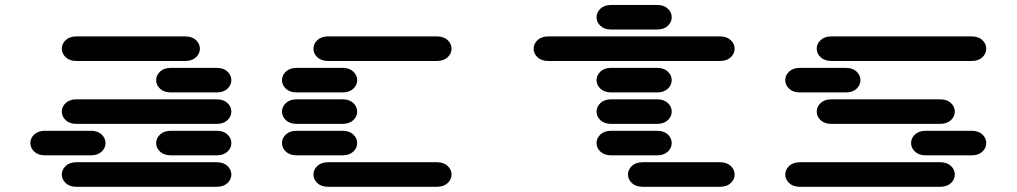

<svg xmlns="http://www.w3.org/2000/svg" viewBox="-20 -756 4040 763"><path d="M284.2 -13.7H840.8Q868.2 -13.7 883.8 -28.3Q899.4 -43 899.4 -62.5Q899.4 -82 883.8 -96.7Q868.2 -111.3 840.8 -111.3H284.2Q256.8 -111.3 241.2 -96.7Q225.6 -82 225.6 -62.5Q225.6 -43 241.2 -28.3Q256.8 -13.7 284.2 -13.7ZM159.2 -138.7H340.8Q368.2 -138.7 383.8 -153.3Q399.4 -168 399.4 -187.5Q399.4 -207 383.8 -221.7Q368.2 -236.3 340.8 -236.3H159.2Q131.8 -236.3 116.2 -221.7Q100.6 -207 100.6 -187.5Q100.6 -168 116.2 -153.3Q131.8 -138.7 159.2 -138.7ZM659.2 -138.7H840.8Q868.2 -138.7 883.8 -153.3Q899.4 -168 899.4 -187.5Q899.4 -207 883.8 -221.7Q868.2 -236.3 840.8 -236.3H659.2Q631.8 -236.3 616.2 -221.7Q600.6 -207 600.6 -187.5Q600.6 -168 616.2 -153.3Q631.8 -138.7 659.2 -138.7ZM284.2 -263.7H840.8Q868.2 -263.7 883.8 -278.3Q899.4 -293 899.4 -312.5Q899.4 -332 883.8 -346.7Q868.2 -361.3 840.8 -361.3H284.2Q256.8 -361.3 241.2 -346.7Q225.6 -332 225.6 -312.5Q225.6 -293 241.2 -278.3Q256.8 -263.7 284.2 -263.7ZM659.2 -388.7H840.8Q868.2 -388.7 883.8 -403.3Q899.4 -418 899.4 -437.5Q899.4 -457 883.8 -471.7Q868.2 -486.3 840.8 -486.3H659.2Q631.8 -486.3 616.2 -471.7Q600.6 -457 600.6 -437.5Q600.6 -418 616.2 -403.3Q631.8 -388.7 659.2 -388.7ZM284.2 -513.7H715.8Q743.2 -513.7 758.8 -528.3Q774.4 -543 774.4 -562.5Q774.4 -582 758.8 -596.7Q743.2 -611.3 715.8 -611.3H284.2Q256.8 -611.3 241.2 -596.7Q225.6 -582 225.6 -562.5Q225.6 -543 241.2 -528.3Q256.8 -513.7 284.2 -513.7Z M1284.2 -13.7H1715.8Q1743.2 -13.7 1758.8 -28.3Q1774.4 -43 1774.4 -62.5Q1774.4 -82 1758.8 -96.7Q1743.2 -111.3 1715.8 -111.3H1284.2Q1256.8 -111.3 1241.2 -96.7Q1225.6 -82 1225.6 -62.5Q1225.6 -43 1241.2 -28.3Q1256.8 -13.7 1284.2 -13.7ZM1159.2 -138.7H1340.8Q1368.2 -138.7 1383.8 -153.3Q1399.4 -168 1399.4 -187.5Q1399.4 -207 1383.8 -221.7Q1368.2 -236.3 1340.8 -236.3H1159.2Q1131.8 -236.3 1116.2 -221.7Q1100.6 -207 1100.6 -187.5Q1100.6 -168 1116.2 -153.3Q1131.8 -138.7 1159.2 -138.7ZM1159.2 -263.7H1340.8Q1368.2 -263.7 1383.8 -278.3Q1399.4 -293 1399.4 -312.5Q1399.4 -332 1383.8 -346.7Q1368.2 -361.3 1340.8 -361.3H1159.2Q1131.8 -361.3 1116.2 -346.7Q1100.6 -332 1100.6 -312.5Q1100.6 -293 1116.2 -278.3Q1131.8 -263.7 1159.2 -263.7ZM1159.2 -388.7H1340.8Q1368.2 -388.7 1383.8 -403.3Q1399.4 -418 1399.4 -437.5Q1399.4 -457 1383.8 -471.7Q1368.2 -486.3 1340.8 -486.3H1159.2Q1131.8 -486.3 1116.2 -471.7Q1100.6 -457 1100.6 -437.5Q1100.6 -418 1116.2 -403.3Q1131.8 -388.7 1159.2 -388.7ZM1284.2 -513.7H1715.8Q1743.2 -513.7 1758.8 -528.3Q1774.4 -543 1774.4 -562.5Q1774.4 -582 1758.8 -596.7Q1743.2 -611.3 1715.8 -611.3H1284.2Q1256.8 -611.3 1241.2 -596.7Q1225.6 -582 1225.6 -562.5Q1225.6 -543 1241.2 -528.3Q1256.8 -513.7 1284.2 -513.7Z M2534.2 -13.7H2840.8Q2868.2 -13.7 2883.8 -28.3Q2899.4 -43 2899.4 -62.5Q2899.4 -82 2883.8 -96.7Q2868.2 -111.3 2840.8 -111.3H2534.2Q2506.8 -111.3 2491.2 -96.7Q2475.6 -82 2475.6 -62.5Q2475.6 -43 2491.2 -28.3Q2506.8 -13.7 2534.2 -13.7ZM2409.2 -138.7H2590.8Q2618.2 -138.7 2633.8 -153.3Q2649.4 -168 2649.4 -187.5Q2649.4 -207 2633.8 -221.7Q2618.2 -236.3 2590.8 -236.3H2409.2Q2381.8 -236.3 2366.2 -221.7Q2350.6 -207 2350.6 -187.5Q2350.6 -168 2366.2 -153.3Q2381.8 -138.7 2409.2 -138.7ZM2409.2 -263.7H2590.8Q2618.2 -263.7 2633.8 -278.3Q2649.4 -293 2649.4 -312.5Q2649.4 -332 2633.8 -346.7Q2618.2 -361.3 2590.8 -361.3H2409.2Q2381.8 -361.3 2366.2 -346.7Q2350.6 -332 2350.6 -312.5Q2350.6 -293 2366.2 -278.3Q2381.8 -263.7 2409.2 -263.7ZM2409.2 -388.7H2590.8Q2618.2 -388.7 2633.8 -403.3Q2649.4 -418 2649.4 -437.5Q2649.4 -457 2633.8 -471.7Q2618.2 -486.3 2590.8 -486.3H2409.2Q2381.8 -486.3 2366.2 -471.7Q2350.6 -457 2350.6 -437.5Q2350.6 -418 2366.2 -403.3Q2381.8 -388.7 2409.2 -388.7ZM2159.2 -513.7H2840.8Q2868.2 -513.7 2883.8 -528.3Q2899.4 -543 2899.4 -562.5Q2899.4 -582 2883.8 -596.7Q2868.2 -611.3 2840.8 -611.3H2159.2Q2131.8 -611.3 2116.2 -596.7Q2100.6 -582 2100.6 -562.5Q2100.6 -543 2116.2 -528.3Q2131.8 -513.7 2159.2 -513.7ZM2409.2 -638.7H2590.8Q2618.2 -638.7 2633.8 -653.3Q2649.4 -668 2649.4 -687.5Q2649.4 -707 2633.8 -721.7Q2618.2 -736.3 2590.8 -736.3H2409.2Q2381.8 -736.3 2366.2 -721.7Q2350.6 -707 2350.6 -687.5Q2350.6 -668 2366.2 -653.3Q2381.8 -638.7 2409.2 -638.7Z M3159.2 -13.7H3715.8Q3743.2 -13.7 3758.8 -28.3Q3774.4 -43 3774.4 -62.5Q3774.4 -82 3758.8 -96.7Q3743.2 -111.3 3715.8 -111.3H3159.2Q3131.8 -111.3 3116.2 -96.7Q3100.6 -82 3100.6 -62.5Q3100.6 -43 3116.2 -28.3Q3131.8 -13.7 3159.2 -13.7ZM3659.2 -138.7H3840.8Q3868.2 -138.7 3883.8 -153.3Q3899.4 -168 3899.4 -187.5Q3899.4 -207 3883.8 -221.7Q3868.2 -236.3 3840.8 -236.3H3659.2Q3631.8 -236.3 3616.2 -221.7Q3600.6 -207 3600.6 -187.5Q3600.6 -168 3616.2 -153.3Q3631.8 -138.7 3659.2 -138.7ZM3284.2 -263.7H3715.8Q3743.2 -263.7 3758.8 -278.3Q3774.4 -293 3774.4 -312.5Q3774.4 -332 3758.8 -346.7Q3743.2 -361.3 3715.8 -361.3H3284.2Q3256.8 -361.3 3241.2 -346.7Q3225.6 -332 3225.6 -312.5Q3225.6 -293 3241.2 -278.3Q3256.8 -263.7 3284.2 -263.7ZM3159.2 -388.7H3340.8Q3368.2 -388.7 3383.8 -403.3Q3399.4 -418 3399.4 -437.5Q3399.4 -457 3383.8 -471.7Q3368.2 -486.3 3340.8 -486.3H3159.2Q3131.8 -486.3 3116.2 -471.7Q3100.6 -457 3100.6 -437.5Q3100.6 -418 3116.2 -403.3Q3131.8 -388.7 3159.2 -388.7ZM3284.2 -513.7H3840.8Q3868.2 -513.7 3883.8 -528.3Q3899.4 -543 3899.4 -562.5Q3899.4 -582 3883.8 -596.7Q3868.2 -611.3 3840.8 -611.3H3284.2Q3256.8 -611.3 3241.2 -596.7Q3225.6 -582 3225.6 -562.5Q3225.6 -543 3241.2 -528.3Q3256.8 -513.7 3284.2 -513.7Z"/></svg>

Font: Sixtyfour
Style: Regular
Weight: 400
Designer: Jens Kutilek
Foundry: Jens Kutilek
Version: Version 2.001